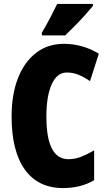

<svg xmlns="http://www.w3.org/2000/svg" viewBox="-20 -947 547 977"><path d="M320 -578Q270 -578 243 -518Q216 -458 216 -354Q216 -137 328 -137Q363 -137 395 -150Q427 -163 459 -182V-30Q391 10 301 10Q174 10 106.5 -84Q39 -178 39 -355Q39 -465 71 -548Q103 -631 163 -677.5Q223 -724 305 -724Q399 -724 483 -674L438 -534Q410 -554 381 -566Q352 -578 320 -578ZM453 -917Q439 -900 415.5 -873.5Q392 -847 364.5 -819Q337 -791 312 -767H193V-781Q217 -821 236 -857.5Q255 -894 271 -927H453Z"/></svg>

Font: Noto Sans ExtraCondensed Black
Style: Regular
Weight: 900
Width: 2
Designer: Monotype Design Team
Foundry: Monotype Imaging Inc.
Version: Version 2.013; ttfautohint (v1.8.4.7-5d5b)